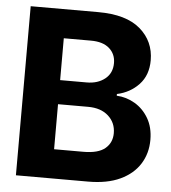

<svg xmlns="http://www.w3.org/2000/svg" viewBox="-52 -776 732 823"><g transform="rotate(5 314.0 -364.0)"><path d="M46.9 0V-727.5H337.9Q458 -727.5 518.8 -675.3Q579.6 -623 579.6 -541Q579.6 -477.1 542 -437Q504.4 -397 447.8 -384.8V-377.4Q489.3 -375.5 525.9 -354Q562.5 -332.5 585.2 -293.7Q607.9 -254.9 607.9 -201.2Q607.9 -143.1 579.3 -97.7Q550.8 -52.2 495.1 -26.1Q439.5 0 357.4 0ZM200.2 -422.9H314.5Q361.8 -422.9 392.8 -447.5Q423.8 -472.2 423.8 -515.6Q423.8 -554.7 396.2 -578.9Q368.7 -603 317.4 -603H200.2ZM200.2 -125.5H326.2Q390.1 -125.5 419.7 -150.4Q449.2 -175.3 449.2 -216.3Q449.2 -261.2 417 -290.3Q384.8 -319.3 329.6 -319.3H200.2Z"/></g></svg>

Font: Inter Tight
Style: Bold
Weight: 700
Designer: Rasmus Andersson
Foundry: rsms
Version: Version 3.004; ttfautohint (v1.8.4.7-5d5b)